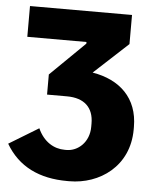

<svg xmlns="http://www.w3.org/2000/svg" viewBox="-52 -564 646 808"><g transform="rotate(5 271.0 -160.0)"><path d="M262 200H271C398 200 522 116 522 -41V-51C522 -174 444 -245 329 -264L473 -397V-520H42V-390H292V-383L146 -240V-155H230C304 -155 343 -117 343 -50V-36C343 29 296 70 248 70H240C195 70 151 45 126 -11L1 65C55 158 145 200 262 200Z"/></g></svg>

Font: Fixel Display ExtraBold
Style: Regular
Weight: 800
Designer: AlfaBravo + MacPaw
Foundry: Kyrylo Tkachov, Marchela Mozhyna, Serhii Makarenko, Maria Weinstein, Zakhar Kryvoshyya
Version: Version 1.211